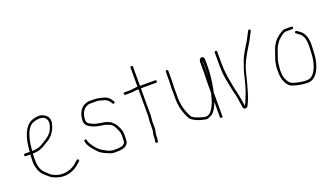

<svg xmlns="http://www.w3.org/2000/svg" viewBox="-57 -1014 2528 1451"><g transform="rotate(-20 1206.5 -288.5)"><path d="M105.5 -247C107.5 -268.3 109.5 -286.7 111.5 -302C122.6 -370.6 142.7 -415.2 168.4 -436C176.1 -443.3 188.5 -449.3 205.5 -454C236.9 -462.4 261.9 -460.4 280.5 -448C304.5 -428.8 306.5 -396.8 285 -352C275.6 -329.5 254.9 -308.5 222.7 -289C217.2 -285.7 210.7 -281.7 203.2 -277C175.4 -257 145.4 -247 110.5 -247ZM47.5 -227H83.5C81.5 -195 80.8 -172.3 81.5 -159C82.2 -145.7 84.5 -132.3 88.5 -119C95 -91.7 107.5 -69.5 126 -52.5C134.3 -44.8 142.8 -37.3 151.5 -30C166.3 -14.8 187.7 -2.8 217.3 6C235.1 11.3 251.7 14 267 14C310.7 14 355.3 -2.3 391.6 -35L410.6 -52C416 -56.7 416.5 -61.5 412.1 -66.5C407.8 -71.5 403 -71.7 397.6 -67L378.6 -50C345.6 -20.7 305.1 -6 266.6 -6C234.5 -6 205.7 -14.2 180.2 -30.5C170.3 -36.8 156.8 -50.9 134.3 -72.7C122.8 -83.8 113.9 -100.9 107.5 -124C101.8 -144.4 100.5 -178.8 103.5 -227H110.5C145.8 -227 178 -237.7 210 -259C217 -263.7 225.9 -269.1 236.8 -275.3C247.7 -281.4 256.4 -287.8 262.9 -294.5C267.1 -298.8 271.4 -303 275.6 -307C279.9 -311 285.6 -319.2 292.9 -331.5C301.8 -343.8 309.3 -360.7 314.6 -382C326.3 -420.7 316.6 -448.3 288 -465C268 -480.5 239.3 -483.4 201.8 -473.5C182.8 -468.5 168.6 -461.5 159.4 -452.5C137.7 -436.2 119.5 -407 105.5 -365C97 -339.5 90.3 -300.2 85.5 -247H47.5C40.8 -247 37.5 -243.7 37.5 -237C37.5 -230.3 40.8 -227 47.5 -227Z M812.1 -374.5C817.8 -378.2 818.9 -382.7 815.6 -388L809.6 -397C805.6 -403.7 800.4 -410.6 794 -417.8C787.7 -425 777.2 -431.7 762.6 -438C737.1 -445.3 721.1 -449.3 714.6 -450C708.6 -450.7 703.1 -451.5 698.1 -452.5C693.1 -453.5 685.4 -454 675.1 -454H638.6C628.4 -454 616.6 -451 603.1 -445C594.1 -441 586.9 -436.7 581.6 -432C577.6 -427.3 573.6 -422.8 569.6 -418.5C565.6 -414.2 561.6 -407.7 557.6 -399C546.9 -379.2 541.6 -355.2 541.6 -327C541.6 -307.9 550.6 -292.6 568.6 -281C593.2 -264.6 622.5 -254.3 656.6 -250C661.9 -249.3 666.9 -248.5 671.6 -247.5C676.3 -246.5 681.8 -245.6 688.1 -244.7C694.5 -243.9 707.1 -239.4 726 -231.2C739.6 -225.4 749.8 -215.6 756.6 -202C773.9 -171.7 782.6 -148.7 782.6 -133V-99C782.6 -91 782.1 -83.1 781.2 -75.3C780.3 -67.5 775.7 -61.1 767.6 -56C757.5 -47.3 738.5 -43 710.6 -43H683.6C667.5 -43 645.2 -51.3 616.6 -68C589.2 -80.5 563.2 -105.6 538.6 -143.4C530.6 -155.7 525.6 -165.9 523.6 -174L521.6 -184C519.6 -190 515.4 -192.3 509.1 -191C502.8 -189.7 500.3 -185.7 501.6 -179L504.6 -169C507.5 -153 520.3 -131.3 543.1 -104C548.1 -98 557.2 -88.2 570.5 -74.6C583.7 -61 604.4 -48.8 632.6 -38C652.6 -28 669.6 -23 683.6 -23H710.6C726.1 -23 741.1 -24.7 755.6 -28C773 -31.7 786.7 -41.7 796.6 -57.8C800.6 -64.3 802.6 -78.1 802.6 -99V-133C802.6 -151.3 795.8 -173.1 782.1 -198.5C779.8 -202.8 777 -207.6 773.8 -213C770.6 -218.3 761 -228.3 745.1 -243C740.8 -247 732 -251.5 718.8 -256.4C705.7 -261.3 695.9 -264.2 689.6 -265L665.1 -268.5C653.4 -270.2 640.9 -272.7 627.6 -276C622.3 -277.3 617.1 -279 612.1 -281C586.7 -291.1 571.2 -301.1 565.6 -311C562.9 -315.7 561.6 -323.5 561.6 -334.5C561.6 -345.5 563.3 -356.8 566.6 -368.5C574.9 -397.6 589.9 -417.1 611.6 -427C621.9 -431.7 630.9 -434 638.6 -434H691.6C704.3 -434 725.6 -429 755.6 -419C770.7 -413 783 -402.3 792.6 -387L798.6 -377C801.9 -371.7 806.4 -370.8 812.1 -374.5Z M961.5 -425H913.5C910.8 -425 908.5 -424 906.5 -422C904.5 -420 903.5 -417.7 903.5 -415C903.5 -412.3 904.5 -410 906.5 -408C908.5 -406 910.8 -405 913.5 -405H961.5C966.2 -405 971.2 -405.5 976.5 -406.5C981.8 -407.5 987.2 -408.3 992.5 -409C1003.2 -410.3 1012.2 -411 1019.5 -411V-192L1015.5 -148V-96.5C1015.5 -87.5 1015 -80.8 1014 -76.5C1013 -72.2 1011.4 -65.1 1009.2 -55.2C1007 -45.3 1006.2 -34.3 1007 -22C1007.3 -16.7 1006.8 -11 1005.5 -5L1003.5 5C1002.2 11.7 1004.8 15.5 1011.5 16.5C1018.2 17.5 1022.2 15 1023.5 9L1024.5 -1C1026.5 -8.3 1027.3 -18.1 1027 -30.3C1026.7 -42.4 1028.8 -56.7 1033.5 -73C1034.8 -77.7 1035.5 -85.3 1035.5 -96V-147L1039.5 -192V-411H1160.5C1167.2 -411 1170.5 -414.3 1170.5 -421C1170.5 -427.7 1167.2 -431 1160.5 -431H1039.5V-584C1039.5 -586.7 1038.5 -589 1036.5 -591C1034.5 -593 1032.2 -594 1029.5 -594C1026.8 -594 1024.5 -593 1022.5 -591C1020.5 -589 1019.5 -586.7 1019.5 -584V-431H1010.5Z M1547.2 -317C1547.2 -321.7 1547.4 -326.7 1547.8 -332C1548.1 -337.3 1548.2 -342.3 1548.2 -347V-440C1548.2 -444 1548.9 -448 1550.2 -452V-388C1550.2 -356.7 1549.2 -333 1547.2 -317ZM1526.2 -288V-196C1524.2 -189.3 1522.6 -183.3 1521.2 -178C1519.9 -172.7 1516.4 -160.3 1510.7 -140.8C1505.1 -121.3 1496.6 -102.4 1485.2 -84C1466.8 -49.8 1441.7 -36.5 1413.5 -44C1408.5 -45.3 1403 -46.7 1397 -48C1391 -49.3 1385.1 -51.2 1379.4 -53.5C1345 -64.2 1324.8 -75.7 1319.5 -88C1316.2 -93.3 1312.2 -101.3 1307.5 -112C1287.5 -154.9 1277.5 -199.9 1277.5 -247V-333L1279.5 -389V-464C1279.5 -466.7 1278.5 -469 1276.5 -471C1274.5 -473 1272.2 -474 1269.5 -474C1266.8 -474 1264.5 -473 1262.5 -471C1260.5 -469 1259.5 -466.7 1259.5 -464V-389L1257.5 -333V-247C1257.5 -187.1 1272.2 -130.8 1301.5 -78C1308 -66.1 1326.1 -53.6 1355.7 -40.5C1368.5 -34.9 1387.7 -29.4 1412 -24C1425.9 -19.4 1440.4 -21.7 1457.2 -31C1481.8 -40.8 1502 -65.2 1517.8 -104C1522.1 -114.7 1524.9 -121.3 1526.2 -124V-3C1526.2 3.7 1529.6 7 1536.2 7C1542.9 7 1546.2 3.7 1546.2 -3V-194L1552.2 -222C1564.2 -284.4 1570.2 -339.7 1570.2 -388V-442C1570.2 -449.3 1569.9 -455.3 1569.2 -460C1566.6 -470 1559.9 -474.7 1549.2 -474C1535.2 -472.9 1528.2 -461.6 1528.2 -440V-347C1528.2 -337 1527.9 -327 1527.2 -317C1526.6 -307 1526.2 -297.3 1526.2 -288Z M1666.5 -484C1663.8 -484 1661.5 -483 1659.5 -481C1657.5 -479 1656.5 -476.7 1656.5 -474V-376C1656.5 -363.3 1657.2 -343 1658.7 -314.9C1660.1 -286.9 1669.4 -232.9 1686.5 -153C1694.5 -127 1699.5 -105.5 1701.5 -88.5C1702.2 -82.8 1702.8 -77.8 1703.5 -73.5C1704.2 -69.2 1704.8 -64.7 1705.5 -60C1706.2 -55.3 1707 -50.7 1708 -46C1709 -41.3 1709.8 -36 1710.5 -30C1711.2 -24 1711.8 -18.7 1712.5 -14C1713.8 -4 1719.5 1.3 1729.5 2C1739.5 2.7 1747 -2 1752 -12C1753.7 -15.3 1757.2 -22.8 1762.5 -34.5C1767.8 -46.2 1773 -58.3 1777.6 -71C1781.4 -83.7 1785.3 -96.3 1789.3 -109C1800.9 -145.8 1812.5 -188.9 1824.1 -238.3C1834.3 -281.8 1850 -327.2 1877.8 -374.5C1883.5 -384.2 1890.1 -395.7 1897.8 -409C1905.5 -422.3 1912.8 -434.3 1919.8 -445C1926.8 -455.7 1933 -466.5 1938.3 -477.5C1943.6 -488.5 1948.8 -498.5 1953.8 -507.5C1958.8 -516.5 1962.3 -523 1964.3 -527C1970.8 -536.7 1970.8 -543.4 1964.3 -547C1958.3 -550.3 1953.6 -549 1950.3 -543L1920.8 -487C1915.8 -476.3 1909.6 -465.7 1902.3 -455C1895 -444.3 1887.6 -432.3 1880.3 -419C1873 -405.7 1866.3 -394 1860.3 -384C1852.1 -370.3 1840.6 -341.3 1825.3 -297C1818.8 -279.7 1811.2 -252.5 1802.7 -215.7C1794.2 -178.8 1785.1 -145.9 1775 -117C1769.3 -104.3 1762.6 -87 1754.8 -65.1C1746.9 -43.1 1739.5 -27.8 1732.5 -19C1731.8 -23.7 1731.2 -28.7 1730.5 -34C1729.8 -39.3 1729 -44.3 1728 -49C1727 -53.7 1726.2 -58.3 1725.5 -63C1721.2 -93.1 1714.7 -125 1706 -158.5C1703.7 -167.5 1700.8 -181.7 1697.5 -201C1683.5 -271 1676.5 -329.3 1676.5 -376V-474C1676.5 -476.7 1675.5 -479 1673.5 -481C1671.5 -483 1669.2 -484 1666.5 -484Z M2277.8 -450C2277.8 -452.7 2276.8 -455 2274.8 -457C2272.8 -459 2270.4 -460 2267.8 -460H2212.2C2206.2 -460 2200.5 -458.3 2195 -455C2189.5 -451.7 2184.5 -448.7 2180 -446C2170.7 -441.3 2155.3 -429.6 2135.3 -411C2116.3 -390.6 2101.6 -365.5 2091.3 -335.5C2088 -325.8 2081.8 -308.1 2072.9 -282.4C2064 -256.6 2058.8 -232.5 2057.3 -210C2054.5 -167.5 2056.6 -134.5 2063.8 -111C2074.5 -75.9 2091.7 -52.9 2115.3 -42C2140.8 -31.4 2177.4 -24 2213.8 -20C2219.8 -19.3 2228.9 -19 2241.1 -19C2256.5 -19 2271.7 -23.3 2285.8 -32C2308.6 -47.3 2326 -70.6 2337.8 -102C2350.5 -133.8 2357.8 -166.2 2359.7 -199C2360.4 -210.3 2361.2 -222.3 2362.2 -235C2363.2 -247.7 2363.7 -264 2363.7 -284C2363.7 -337 2349.4 -374.7 2320.7 -397L2294.7 -416C2289.4 -420 2284.7 -419.3 2280.7 -414C2276.7 -408.7 2277.7 -404 2283.7 -400L2307.7 -382C2331.7 -364 2343.7 -331 2343.7 -283C2343.7 -264.3 2343.2 -248.8 2342.2 -236.5C2341.2 -224.2 2340.4 -212.3 2339.7 -201C2339.1 -189.7 2337.7 -178.7 2335.7 -168C2324.3 -107.1 2303.2 -66.8 2272.2 -47C2263.9 -41.7 2249.7 -39 2233.2 -39C2226.7 -39 2220.7 -39.3 2215.2 -40C2179.2 -44 2145.3 -51 2123.3 -61C2107.2 -68.2 2093.3 -87.9 2081.8 -120.2C2077.5 -132.3 2075.3 -151.9 2075.3 -179C2077.9 -218.7 2081.6 -245.9 2086.3 -260.5C2089 -268.8 2092.8 -280.2 2097.8 -294.5C2102.8 -308.8 2106.8 -320.5 2109.8 -329.5C2112.8 -338.5 2118.1 -349.8 2125.8 -363.5C2133.5 -377.2 2141.3 -388.3 2149.3 -397C2165.8 -412.3 2178.7 -422.6 2186.7 -428C2198.7 -436 2207.2 -440 2212.2 -440H2267.7C2270.4 -440 2272.7 -441 2274.7 -443C2276.7 -445 2277.8 -447.3 2277.8 -450Z"/></g></svg>

Font: Proton
Style: RgCnd
Weight: 500
Version: Version 1.017